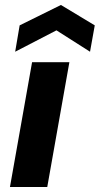

<svg xmlns="http://www.w3.org/2000/svg" viewBox="-20 -752 401 772"><path d="M20 0 109 -502H259L170 0ZM41 -544 59 -650 225 -732 361 -650 342 -544 207 -630Z"/></svg>

Font: DM Sans 16pt Black
Style: Italic
Weight: 900
Italic angle: -10°
Version: Version 4.004;gftools[0.9.30]